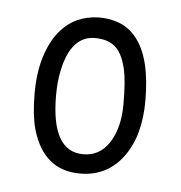

<svg xmlns="http://www.w3.org/2000/svg" viewBox="-34 -901 349 370"><g transform="rotate(5 140.0 -716.5)"><path d="M74.2 -711.4Q74.2 -603 136.2 -603Q168.5 -603 186.8 -631.8Q205.1 -660.6 205.1 -705.8Q205.1 -751 200 -773.2Q194.8 -795.4 186 -807.6Q171.4 -828.1 139.6 -828.1Q92.8 -828.1 78.6 -758.8Q74.2 -737.3 74.2 -711.4ZM216.8 -835.9Q246.6 -798.8 246.6 -715.8Q246.6 -647.5 215.8 -606.4Q185.1 -565.4 133.3 -565.4Q62 -565.4 40 -643.6Q32.7 -670.9 32.7 -711.2Q32.7 -751.5 42 -781.7Q51.3 -812 66.7 -831.1Q82 -850.1 101.3 -858.9Q120.6 -867.7 142.6 -868.2Q164.6 -868.7 183.8 -861.1Q203.1 -853.5 216.8 -835.9Z"/></g></svg>

Font: Pompiere
Style: Regular
Weight: 400
Designer: Karolina Lach
Foundry: Sorkin Type Co.
Version: Version 1.002